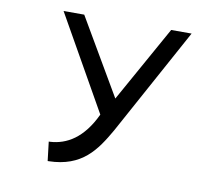

<svg xmlns="http://www.w3.org/2000/svg" viewBox="-74 -541 973 833"><g transform="rotate(10 413.0 -124.5)"><path d="M176 118 186 202H190C337 199 393 115 447 21L705 -451H615L428 -116L232 -451H141L376 -36C325 73 255 114 181 118Z"/></g></svg>

Font: Charger Monospace
Style: Regular
Weight: 400
Designer: Jasper
Foundry: Cannot Into Space Fonts
Version: Version 0.980